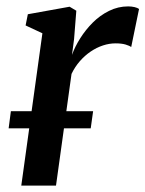

<svg xmlns="http://www.w3.org/2000/svg" viewBox="-20 -580 454 600"><path d="M46.5 0 112.5 -476 60 -500.5 67 -535.5 197.5 -559 218.5 -546.5 211.5 -458 205 -408.5Q214 -434 230.8 -460.5Q247.5 -487 270 -509.5Q292.5 -532 320.8 -546Q349 -560 380.5 -560Q391 -560 400.5 -557.8Q410 -555.5 414.5 -552L390 -433Q385 -437 372.5 -440.8Q360 -444.5 341 -444.5Q321.5 -444.5 301.8 -438Q282 -431.5 263.5 -419Q245 -406.5 229.5 -388.8Q214 -371 203.5 -349L155 0ZM271 -232.5 263.5 -179H7L14 -232.5Z"/></svg>

Font: Merriweather 36pt Medium
Style: Italic
Weight: 500
Italic angle: -7.8°
Version: Version 2.101